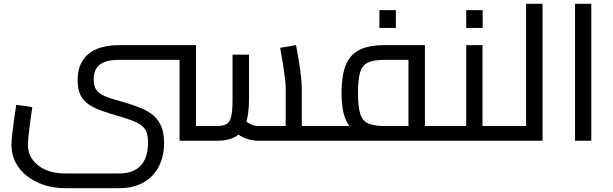

<svg xmlns="http://www.w3.org/2000/svg" viewBox="-20 -736 3207 1004"><path d="M1558 0V-77H1667V0ZM319 248Q260 248 209.5 231Q159 214 121 184.5Q83 155 61.5 113.5Q40 72 40 22Q40 2 43.5 -30.5Q47 -63 52.5 -104Q58 -145 65 -188L149 -176Q139 -110 132.5 -56Q126 -2 126 21Q126 65 150.5 99Q175 133 218.5 152Q262 171 319 171H602Q677 171 715.5 130.5Q754 90 754 8Q754 -32 741.5 -55Q729 -78 698 -93.5Q667 -109 610 -126Q557 -141 515.5 -155.5Q474 -170 445 -189.5Q416 -209 401 -238.5Q386 -268 386 -316Q386 -378 412 -419Q438 -460 486.5 -480Q535 -500 604 -500L601 -423Q556 -423 527 -412Q498 -401 484 -378.5Q470 -356 470 -320Q470 -291 480 -272.5Q490 -254 511 -242Q532 -230 562.5 -220.5Q593 -211 633 -200Q681 -186 719 -170Q757 -154 783.5 -131Q810 -108 824 -73.5Q838 -39 838 12Q838 81 810.5 134.5Q783 188 730.5 218Q678 248 602 248ZM601 -423 604 -500H919V-423ZM919 0V-500H1005V0ZM1005 0V-77H1113Q1146 -77 1164 -87Q1182 -97 1189 -127Q1196 -157 1196 -215V-450H1282V-215Q1282 -136 1264.5 -88.5Q1247 -41 1210 -20.5Q1173 0 1113 0ZM1330 0Q1295 0 1261.5 -13.5Q1228 -27 1196 -55L1252 -113Q1274 -94 1292.5 -85.5Q1311 -77 1330 -77H1509L1474 -41V-278Q1474 -295 1470 -328Q1466 -361 1459.5 -402.5Q1453 -444 1445 -486L1528 -500Q1535 -465 1542 -422Q1549 -379 1553.5 -340Q1558 -301 1558 -278V0ZM1667 0V-77Q1673 -77 1677 -74.5Q1681 -72 1683 -67Q1685 -62 1686 -55Q1687 -48 1687 -39Q1687 -30 1686 -22.5Q1685 -15 1683 -10Q1681 -5 1677 -2.5Q1673 0 1667 0Z M2202 0V-77H2310V0ZM1667 0V-77H2167L2116 -34V-456L2156 -423H1992Q1936 -423 1905.5 -409.5Q1875 -396 1863.5 -358.5Q1852 -321 1852 -250Q1852 -178 1863.5 -141Q1875 -104 1905.5 -90.5Q1936 -77 1992 -77V-19Q1906 -19 1856.5 -41Q1807 -63 1786.5 -113.5Q1766 -164 1766 -250Q1766 -336 1786.5 -391.5Q1807 -447 1856.5 -473.5Q1906 -500 1992 -500H2202V0ZM1667 0Q1661 0 1657 -2.5Q1653 -5 1651 -10Q1649 -15 1648 -22.5Q1647 -30 1647 -39Q1647 -51 1648.5 -59Q1650 -67 1654.5 -72Q1659 -77 1667 -77ZM2310 0V-77Q2316 -77 2320 -74.5Q2324 -72 2326 -67Q2328 -62 2329 -55Q2330 -48 2330 -39Q2330 -30 2329 -22.5Q2328 -15 2326 -10Q2324 -5 2320 -2.5Q2316 0 2310 0ZM1964 -590V-683H2050V-590Z M2503 0V-77H2611V0ZM2310 0V-77H2459L2418 -43V-500H2503V0ZM2310 0Q2304 0 2300 -2.5Q2296 -5 2294 -10Q2292 -15 2291 -22.5Q2290 -30 2290 -39Q2290 -51 2291.5 -59Q2293 -67 2297.5 -72Q2302 -77 2310 -77ZM2611 0V-77Q2617 -77 2621 -74.5Q2625 -72 2627 -67Q2629 -62 2630 -55Q2631 -48 2631 -39Q2631 -30 2630 -22.5Q2629 -15 2627 -10Q2625 -5 2621 -2.5Q2617 0 2611 0ZM2418 -590V-683H2504V-590Z M2731 0V-716H2817V0ZM2611 0V-77H2731V0ZM2611 0Q2605 0 2601 -2.5Q2597 -5 2595 -10Q2593 -15 2592 -22.5Q2591 -30 2591 -39Q2591 -51 2592.5 -59Q2594 -67 2598.5 -72Q2603 -77 2611 -77Z M2987 0V-716H3072V0Z"/></svg>

Font: Cairo Play Medium
Style: Regular
Weight: 500
Version: Version 3.119